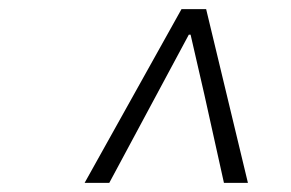

<svg xmlns="http://www.w3.org/2000/svg" viewBox="-20 -690 640 422"><path d="M166 -288.1 378.9 -669.9H433.1L524.9 -288.1H472.2L429.2 -481.9L398.9 -613.8H395L220.2 -288.1Z"/></svg>

Font: Office Code Pro Light Italic
Style: Regular
Weight: 300
Italic angle: -9°
Designer: Nathan Rutzky & Paul D. Hunt
Foundry: Adobe Systems Incorporated
Version: Version 1.004;PS 001.004;hotconv 1.0.70;makeotf.lib2.5.58329